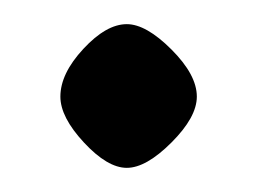

<svg xmlns="http://www.w3.org/2000/svg" viewBox="-20 -126 231 159"><path d="M30 -46Q30 -65 49 -85.5Q68 -106 85 -106Q101 -106 122 -85Q143 -64 143 -46Q143 -29 122 -8Q101 13 85 13Q69 13 49.5 -8Q30 -29 30 -46Z"/></svg>

Font: Kurale
Style: Regular
Weight: 400
Designer: Eduardo Rodriguez Tunni
Foundry: Eduardo Rodriguez Tunni
Version: Version 2.000